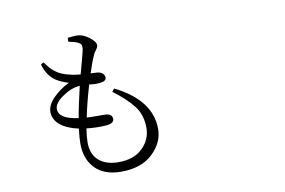

<svg xmlns="http://www.w3.org/2000/svg" viewBox="-84 -930 1668 1125"><g transform="rotate(-10 750.0 -367.5)"><path d="M243.2 -378.9Q243.2 -320.3 360.4 -304.7Q370.1 -367.2 399.4 -490.2Q347.7 -486.3 295.4 -450.2Q243.2 -414.1 243.2 -378.9ZM556.6 -511.7Q556.6 -490.2 521.5 -486.3Q486.3 -482.4 455.1 -488.3Q423.8 -382.8 407.2 -299.8Q434.6 -297.9 473.6 -298.3Q512.7 -298.8 518.6 -297.9Q558.6 -294.9 558.6 -264.6Q558.6 -238.3 509.8 -234.4Q454.1 -230.5 394.5 -237.3Q386.7 -187.5 386.7 -156.2Q386.7 -84 429.7 -46.9Q472.7 -9.8 545.9 -9.8Q638.7 -9.8 689.9 -60.5Q741.2 -111.3 741.2 -179.7Q741.2 -255.9 701.7 -308.6Q662.1 -361.3 581.1 -421.9L594.7 -439.5Q807.6 -334 807.6 -161.1Q807.6 -81.1 740.2 -16.6Q672.9 47.9 551.8 47.9Q452.1 47.9 397.9 -7.3Q343.8 -62.5 343.8 -156.2Q343.8 -187.5 350.6 -244.1Q280.3 -258.8 241.7 -291.5Q203.1 -324.2 203.1 -368.2Q203.1 -408.2 241.2 -448.2Q279.3 -488.3 338.9 -518.6Q296.9 -531.2 265.6 -550.8Q216.8 -583 197.3 -652.3L213.9 -662.1Q230.5 -639.6 240.7 -627.4Q251 -615.2 268.6 -601.6Q286.1 -587.9 304.7 -580.1Q354.5 -559.6 416 -554.7Q452.1 -685.5 454.1 -702.1Q455.1 -719.7 450.2 -727.1Q445.3 -734.4 430.7 -741.2Q415 -749 377.9 -755.9L378.9 -779.3Q412.1 -783.2 433.6 -783.2Q467.8 -783.2 504.4 -755.9Q541 -728.5 541 -707Q541 -699.2 537.1 -692.4Q533.2 -685.5 526.4 -676.3Q519.5 -667 514.6 -657.2Q495.1 -615.2 474.6 -550.8Q488.3 -550.8 511.7 -548.8Q534.2 -546.9 545.4 -536.1Q556.6 -525.4 556.6 -511.7Z"/></g></svg>

Font: Bpmf Zihi Serif Regular
Style: Regular
Weight: 400
Foundry: But Ko
Version: Version 1.320